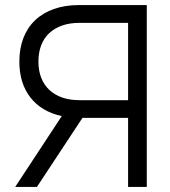

<svg xmlns="http://www.w3.org/2000/svg" viewBox="-20 -740 671 760"><path d="M306.5 -273.5H487V0H561V-720H294Q237.5 -720 193.6 -704.5Q149.6 -689 119.1 -660Q88.6 -631 72.6 -589.5Q56.6 -548 56.6 -496.5Q56.6 -410.5 100.3 -354.2Q144.1 -298 224.5 -280.5L40.1 0H126.1ZM487 -343.5H294.5Q256 -343.5 226 -354Q196.1 -364.5 175.1 -384.2Q154.1 -404 143.1 -432.2Q132.1 -460.5 132.1 -496.5Q132.1 -532.5 143.1 -561Q154.1 -589.5 175.1 -609Q196.1 -628.5 226 -639Q256 -649.5 294.5 -649.5H487Z"/></svg>

Font: Vela Sans
Style: Regular
Weight: 400
Designer: Principal design: Mikhail Sharanda - project Manrope.
Design modification: Ravid Balaliev
Foundry: Mikhail Sharanda
Version: Version 1.001